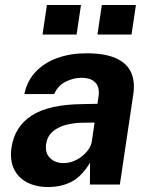

<svg xmlns="http://www.w3.org/2000/svg" viewBox="-20 -741 606 771"><path d="M173.2 10Q124.9 10 89.1 -8.5Q53.3 -26.9 36.2 -62.1Q19.1 -97.3 26 -147.8Q38.7 -232.8 107.4 -277.1Q176 -321.5 309.5 -322.9L371.3 -324.2L375.8 -354.9Q381.2 -391.7 362.1 -410.4Q343 -429.2 304.7 -428.5Q274.5 -428.2 243.9 -413.1Q213.2 -398.1 197.5 -363.2H77.8Q88.7 -416.5 123.6 -453.1Q158.4 -489.7 210.8 -508.3Q263.1 -527 326.2 -527Q403.1 -527 447 -506.5Q490.9 -486 506.8 -449.3Q522.6 -412.6 515.4 -363.5L461.3 0H341L341.6 -87.6Q307.3 -31.4 266.3 -10.7Q225.2 10 173.2 10ZM235.7 -86.1Q254.8 -86.1 273.6 -93.2Q292.4 -100.3 308.2 -112.7Q324.1 -125 335 -140.4Q345.8 -155.8 348.6 -172.5L359.8 -248.8L309.9 -248.1Q275.5 -247.7 244.1 -239.3Q212.8 -231 191.4 -212.5Q170 -194.1 165.1 -162.5Q160.3 -126.6 180.9 -106.4Q201.4 -86.1 235.7 -86.1ZM371.3 -602.2 388.9 -720.9H525.8L508.1 -602.2ZM150.8 -602.2 168.4 -720.9H305.2L287.6 -602.2Z"/></svg>

Font: Public Sans Thin
Style: Italic
Weight: 100
Italic angle: -8°
Designer: The Public Sans project authors (U.S. Web Design System). Libre Franklin designed by Pablo Impallari and Rodrigo Fuenzal
Version: Version 2.000